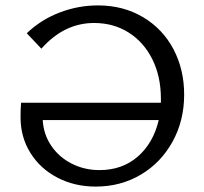

<svg xmlns="http://www.w3.org/2000/svg" viewBox="-20 -684 756 710"><path d="M661 -334Q661 -238 618 -160Q575 -82 500.5 -38Q426 6 334 6Q256 6 192.5 -27Q129 -60 92.5 -118.5Q56 -177 56 -250Q56 -286 58 -304H575V-319Q575 -401 543.5 -464.5Q512 -528 456 -563.5Q400 -599 328 -599Q217 -599 133 -504L79 -561Q131 -611 200 -637.5Q269 -664 342 -664Q436 -664 509 -620.5Q582 -577 621.5 -502Q661 -427 661 -334ZM567 -240H138Q141 -187 169.5 -145Q198 -103 245 -79Q292 -55 348 -55Q432 -55 489.5 -105Q547 -155 567 -240Z"/></svg>

Font: Ysabeau Infant Medium
Style: Regular
Weight: 500
Designer: Christian Thalmann (Catharsis Fonts)
Version: Version 0.003